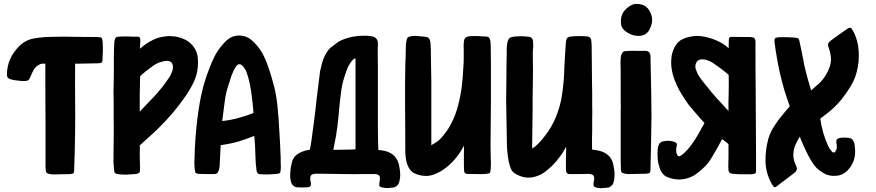

<svg xmlns="http://www.w3.org/2000/svg" viewBox="-20 -912 4595 1007"><path d="M374 -562.5Q373 -477.5 374 -393.6Q375 -308.6 374 -224.6Q373 -168.9 372.1 -123Q371.1 -77.1 369.1 -22.5Q369.1 -7.8 365.2 -3.9Q361.3 0 347.7 1Q333 2 303.7 2Q273.4 2.9 258.8 2.9Q253.9 2.9 248 2Q243.2 1 237.3 0Q227.5 -2 223.6 -6.8Q219.7 -10.7 219.7 -22.5Q218.8 -32.2 218.8 -34.2Q218.8 -35.2 218.8 -45.9Q218.8 -147.5 218.8 -248Q218.8 -349.6 217.8 -451.2Q217.8 -460.9 217.8 -474.6Q217.8 -488.3 217.8 -502.9Q217.8 -529.3 217.8 -552.7Q217.8 -575.2 217.8 -578.1Q210 -578.1 204.1 -578.1Q198.2 -578.1 192.4 -576.2Q168 -565.4 157.2 -546.9Q147.5 -529.3 137.7 -504.9Q133.8 -496.1 127.9 -491.2Q122.1 -487.3 112.3 -487.3Q92.8 -486.3 73.2 -489.3Q53.7 -491.2 35.2 -496.1Q24.4 -500 20.5 -504.9Q16.6 -509.8 16.6 -521.5Q16.6 -589.8 59.6 -645.5Q101.6 -702.1 161.1 -710.9Q184.6 -714.8 208 -716.8Q232.4 -718.8 255.9 -718.8Q287.1 -719.7 318.4 -719.7Q344.7 -719.7 372.1 -718.8Q429.7 -718.8 488.3 -717.8Q509.8 -717.8 513.7 -711.9Q517.6 -706.1 518.6 -689.5Q519.5 -677.7 519.5 -660.2Q519.5 -653.3 519.5 -644.5Q518.6 -617.2 517.6 -598.6Q517.6 -587.9 512.7 -584Q507.8 -580.1 496.1 -580.1Q467.8 -579.1 445.3 -579.1Q422.9 -578.1 393.6 -578.1Q389.6 -578.1 384.8 -578.1Q378.9 -578.1 374 -578.1Q374 -578.1 374 -578.1Q374 -573.2 374 -569.3Q374 -565.4 374 -562.5Z M736.3 -674.8Q758.8 -691.4 783.2 -703.1Q808.6 -715.8 837.9 -719.7Q854.5 -722.7 871.1 -722.7Q884.8 -721.7 898.4 -720.7Q926.8 -715.8 953.1 -703.1Q980.5 -688.5 997.1 -664.1Q1014.6 -638.7 1017.6 -608.4Q1018.6 -595.7 1018.6 -583Q1018.6 -560.5 1014.6 -539.1Q1008.8 -505.9 992.2 -473.6Q971.7 -432.6 942.4 -392.6Q914.1 -352.5 883.8 -317.4Q826.2 -251 774.4 -205.1Q723.6 -159.2 712.9 -149.4Q713.9 -126 712.9 -100.6Q712.9 -75.2 713.9 -51.8Q713.9 -45.9 713.9 -41Q714.8 -36.1 714.8 -31.2Q714.8 -12.7 710.9 -6.8Q706.1 -1 688.5 1Q663.1 2.9 640.6 3.9Q637.7 3.9 634.8 3.9Q614.3 3.9 591.8 0Q585.9 -2 583 -4.9Q579.1 -7.8 579.1 -14.6Q578.1 -25.4 577.1 -36.1Q576.2 -46.9 575.2 -57.6Q575.2 -77.1 575.2 -96.7Q575.2 -131.8 576.2 -168Q577.1 -225.6 576.2 -278.3Q576.2 -280.3 576.2 -310.5Q576.2 -340.8 576.2 -378.9Q575.2 -404.3 575.2 -428.7Q576.2 -453.1 576.2 -471.7Q577.1 -505.9 577.1 -541Q577.1 -576.2 577.1 -610.4Q578.1 -630.9 578.1 -664.1Q579.1 -696.3 583 -708Q585.9 -714.8 591.8 -717.8Q598.6 -719.7 605.5 -719.7Q627.9 -721.7 653.3 -720.7Q677.7 -718.8 700.2 -719.7Q709 -719.7 711.9 -716.8Q714.8 -713.9 715.8 -705.1Q715.8 -697.3 715.8 -691.4Q714.8 -686.5 714.8 -678.7Q714.8 -673.8 714.8 -668.9Q714.8 -664.1 714.8 -656.2Q714.8 -656.2 714.8 -656.2Q721.7 -662.1 726.6 -667Q731.4 -670.9 736.3 -674.8ZM720.7 -335Q742.2 -357.4 763.7 -379.9Q786.1 -402.3 806.6 -425.8Q821.3 -442.4 835 -460Q848.6 -478.5 861.3 -497.1Q868.2 -505.9 874 -516.6Q878.9 -526.4 882.8 -537.1Q890.6 -557.6 884.8 -575.2Q877.9 -592.8 856.4 -592.8Q842.8 -592.8 824.2 -586.9Q805.7 -582 788.1 -570.3Q769.5 -557.6 742.2 -536.1Q714.8 -514.6 714.8 -509.8Q714.8 -488.3 713.9 -462.9Q712.9 -436.5 712.9 -415Q712.9 -394.5 712.9 -372.1Q712.9 -350.6 712.9 -327.1Q712.9 -327.1 712.9 -327.1Q715.8 -330.1 717.8 -331.1Q719.7 -333 720.7 -335Z M1137.7 -150.4Q1136.7 -142.6 1134.8 -100.6Q1132.8 -58.6 1131.8 -39.1Q1131.8 -36.1 1130.9 -33.2Q1130.9 -30.3 1129.9 -27.3Q1127 -14.6 1122.1 -7.8Q1118.2 0 1104.5 1Q1086.9 1 1063.5 1Q1040 0 1022.5 0Q1010.7 -1 1006.8 -4.9Q1002.9 -8.8 1002 -20.5Q1000 -33.2 1000 -45.9Q999 -51.8 999 -57.6Q999 -64.5 1000 -71.3Q1001 -87.9 1001 -104.5Q1001 -122.1 1002 -138.7Q1003.9 -152.3 1003.9 -167Q1004.9 -180.7 1005.9 -195.3Q1012.7 -287.1 1028.3 -377Q1043.9 -466.8 1078.1 -553.7Q1089.8 -585 1104.5 -614.3Q1119.1 -643.6 1140.6 -669.9Q1147.5 -678.7 1156.2 -687.5Q1164.1 -697.3 1173.8 -704.1Q1199.2 -725.6 1232.4 -725.6Q1236.3 -725.6 1240.2 -725.6Q1278.3 -722.7 1305.7 -696.3Q1335 -668.9 1354.5 -635.7Q1373 -601.6 1385.7 -564.5Q1401.4 -520.5 1413.1 -475.6Q1425.8 -430.7 1431.6 -384.8Q1434.6 -368.2 1436.5 -341.8Q1439.5 -315.4 1441.4 -285.2Q1445.3 -229.5 1448.2 -171.9Q1451.2 -113.3 1452.1 -86.9Q1452.1 -73.2 1452.1 -60.5Q1453.1 -47.9 1453.1 -33.2Q1453.1 -28.3 1452.1 -23.4Q1452.1 -18.6 1451.2 -13.7Q1451.2 -7.8 1447.3 -4.9Q1444.3 -1 1439.5 -1Q1411.1 2 1386.7 2.9Q1384.8 2.9 1382.8 2.9Q1360.4 2.9 1337.9 1Q1335.9 0 1333 -2Q1330.1 -4.9 1329.1 -6.8Q1327.1 -9.8 1326.2 -13.7Q1325.2 -17.6 1325.2 -20.5Q1320.3 -51.8 1319.3 -104.5Q1318.4 -157.2 1313.5 -199.2Q1313.5 -199.2 1313.5 -199.2Q1263.7 -179.7 1227.5 -168.9Q1190.4 -158.2 1137.7 -150.4ZM1309.6 -319.3Q1305.7 -372.1 1298.8 -419.9Q1293 -468.8 1279.3 -514.6Q1275.4 -527.3 1270.5 -540Q1264.6 -551.8 1255.9 -562.5Q1246.1 -575.2 1235.4 -575.2Q1224.6 -575.2 1216.8 -561.5Q1210 -551.8 1205.1 -541Q1200.2 -530.3 1195.3 -518.6Q1191.4 -506.8 1187.5 -495.1Q1184.6 -482.4 1179.7 -470.7Q1164.1 -425.8 1158.2 -376Q1152.3 -326.2 1145.5 -277.3Q1146.5 -277.3 1146.5 -277.3Q1191.4 -282.2 1229.5 -293Q1267.6 -302.7 1309.6 -319.3Z M2031.2 -107.4Q2046.9 -97.7 2056.6 -84Q2066.4 -70.3 2071.3 -52.7Q2076.2 -32.2 2078.1 -11.7Q2079.1 -2.9 2079.1 4.9Q2079.1 17.6 2076.2 31.2Q2075.2 42 2070.3 51.8Q2066.4 60.5 2055.7 66.4Q2053.7 68.4 2050.8 69.3Q2047.9 70.3 2044.9 71.3Q2030.3 73.2 2015.6 74.2Q2012.7 74.2 2010.7 74.2Q1998 74.2 1985.4 71.3Q1974.6 69.3 1970.7 64.5Q1967.8 59.6 1969.7 47.9Q1970.7 42 1971.7 35.2Q1972.7 29.3 1972.7 22.5Q1972.7 12.7 1968.8 8.8Q1964.8 3.9 1955.1 2Q1951.2 1 1948.2 1Q1944.3 1 1940.4 1Q1905.3 1 1870.1 1Q1834 2 1798.8 1Q1758.8 1 1719.7 0Q1680.7 0 1640.6 -1Q1619.1 -1 1612.3 6.8Q1604.5 14.6 1608.4 37.1Q1609.4 39.1 1609.4 41Q1610.4 43 1610.4 44.9Q1612.3 57.6 1608.4 63.5Q1604.5 69.3 1591.8 70.3Q1578.1 71.3 1564.5 71.3Q1550.8 71.3 1537.1 70.3Q1525.4 68.4 1516.6 60.5Q1508.8 52.7 1505.9 41Q1503.9 30.3 1502 18.6Q1502 11.7 1502 4.9Q1502 1 1502 -2.9Q1502.9 -17.6 1504.9 -32.2Q1507.8 -46.9 1510.7 -60.5Q1517.6 -85.9 1535.2 -99.6Q1552.7 -113.3 1575.2 -120.1Q1582 -123 1589.8 -124Q1596.7 -125 1603.5 -126Q1606.4 -126 1613.3 -172.9Q1620.1 -220.7 1627.9 -283.2Q1630.9 -310.5 1634.8 -338.9Q1637.7 -366.2 1640.6 -392.6Q1646.5 -441.4 1651.4 -479.5Q1655.3 -516.6 1657.2 -526.4Q1658.2 -540 1662.1 -551.8Q1665 -564.5 1668 -577.1Q1685.5 -639.6 1717.8 -665Q1750 -690.4 1760.7 -696.3Q1794.9 -712.9 1831.1 -719.7Q1858.4 -724.6 1886.7 -724.6Q1896.5 -724.6 1905.3 -724.6Q1912.1 -723.6 1919.9 -722.7Q1926.8 -721.7 1933.6 -720.7Q1946.3 -717.8 1954.1 -709Q1960.9 -701.2 1961.9 -687.5Q1961.9 -678.7 1961.9 -669.9Q1960.9 -661.1 1960.9 -652.3Q1960.9 -602.5 1961.9 -551.8Q1961.9 -501 1961.9 -450.2Q1961.9 -398.4 1961.9 -345.7Q1961.9 -293 1961.9 -241.2Q1962.9 -213.9 1962.9 -170.9Q1963.9 -127.9 1964.8 -125Q1964.8 -125 1964.8 -125Q1983.4 -124 2000 -120.1Q2016.6 -116.2 2031.2 -107.4ZM1803.7 -557.6Q1794.9 -536.1 1788.1 -513.7Q1780.3 -491.2 1775.4 -468.8Q1770.5 -446.3 1766.6 -410.2Q1761.7 -374 1759.8 -350.6Q1754.9 -291 1749 -244.1Q1743.2 -197.3 1730.5 -138.7Q1729.5 -135.7 1729.5 -132.8Q1729.5 -129.9 1728.5 -126Q1757.8 -127 1787.1 -127Q1815.4 -127 1844.7 -128.9Q1844.7 -287.1 1844.7 -605.5Q1834 -605.5 1820.3 -585.9Q1807.6 -567.4 1803.7 -557.6Z M2552.7 -149.4Q2552.7 -149.4 2552.7 -149.4Q2552.7 -121.1 2553.7 -87.9Q2554.7 -72.3 2554.7 -56.6Q2554.7 -41 2553.7 -27.3Q2552.7 -9.8 2549.8 -5.9Q2545.9 -2 2529.3 0Q2511.7 2 2478.5 1Q2446.3 0 2428.7 0Q2421.9 0 2418 -4.9Q2415 -8.8 2414.1 -16.6Q2413.1 -31.2 2413.1 -44.9Q2413.1 -59.6 2413.1 -73.2Q2413.1 -88.9 2413.1 -109.4Q2414.1 -129.9 2413.1 -148.4Q2396.5 -115.2 2374 -86.9Q2350.6 -57.6 2321.3 -34.2Q2309.6 -25.4 2296.9 -16.6Q2283.2 -8.8 2269.5 -2.9Q2243.2 10.7 2215.8 10.7Q2187.5 10.7 2160.2 0Q2142.6 -6.8 2131.8 -20.5Q2121.1 -34.2 2115.2 -51.8Q2109.4 -70.3 2107.4 -89.8Q2105.5 -109.4 2105.5 -128.9Q2105.5 -143.6 2105.5 -211.9Q2104.5 -281.2 2104.5 -362.3Q2104.5 -395.5 2104.5 -426.8Q2104.5 -447.3 2104.5 -466.8Q2104.5 -517.6 2105.5 -552.7Q2105.5 -584 2107.4 -609.4Q2108.4 -633.8 2108.4 -666Q2108.4 -674.8 2109.4 -683.6Q2111.3 -692.4 2112.3 -701.2Q2113.3 -710 2118.2 -714.8Q2122.1 -719.7 2130.9 -720.7Q2142.6 -723.6 2157.2 -723.6Q2165 -723.6 2172.9 -722.7Q2196.3 -720.7 2213.9 -718.8Q2222.7 -717.8 2227.5 -712.9Q2233.4 -708 2235.4 -699.2Q2236.3 -694.3 2237.3 -689.5Q2238.3 -684.6 2238.3 -679.7Q2240.2 -659.2 2240.2 -604.5Q2241.2 -549.8 2242.2 -482.4Q2242.2 -447.3 2242.2 -410.2Q2242.2 -373 2242.2 -337.9Q2242.2 -272.5 2242.2 -220.7Q2242.2 -168.9 2242.2 -150.4Q2242.2 -150.4 2266.6 -165Q2291 -179.7 2321.3 -222.7Q2337.9 -245.1 2353.5 -278.3Q2370.1 -311.5 2381.8 -356.4Q2395.5 -406.2 2402.3 -460.9Q2408.2 -515.6 2410.2 -559.6Q2412.1 -583 2412.1 -601.6Q2412.1 -620.1 2412.1 -631.8Q2412.1 -649.4 2412.1 -657.2Q2411.1 -665 2412.1 -683.6Q2413.1 -706.1 2420.9 -713.9Q2428.7 -721.7 2451.2 -722.7Q2457 -722.7 2462.9 -722.7Q2474.6 -722.7 2489.3 -722.7Q2512.7 -720.7 2528.3 -720.7Q2538.1 -719.7 2543.9 -715.8Q2548.8 -710.9 2550.8 -701.2Q2551.8 -694.3 2552.7 -688.5Q2553.7 -681.6 2553.7 -674.8Q2554.7 -641.6 2554.7 -583Q2554.7 -523.4 2554.7 -470.7Q2554.7 -434.6 2554.7 -406.2Q2554.7 -378.9 2554.7 -368.2Q2554.7 -313.5 2553.7 -258.8Q2553.7 -204.1 2552.7 -149.4Z M3197.3 -45.9Q3197.3 -45.9 3197.3 -45.9Q3201.2 -26.4 3203.1 -7.8Q3203.1 -1 3203.1 5.9Q3203.1 17.6 3201.2 30.3Q3199.2 42 3195.3 51.8Q3190.4 61.5 3179.7 67.4Q3177.7 68.4 3175.8 70.3Q3173.8 71.3 3171.9 71.3Q3155.3 74.2 3139.6 74.2Q3137.7 75.2 3134.8 75.2Q3121.1 75.2 3108.4 72.3Q3097.7 69.3 3094.7 64.5Q3091.8 59.6 3092.8 48.8Q3093.8 43 3094.7 37.1Q3095.7 31.2 3096.7 26.4Q3096.7 14.6 3092.8 8.8Q3088.9 3.9 3077.1 1Q3074.2 1 3070.3 0Q3066.4 0 3063.5 0Q3045.9 0 3015.6 1Q2985.4 1 2967.8 1Q2959 1 2955.1 -2.9Q2950.2 -5.9 2949.2 -14.6Q2948.2 -17.6 2948.2 -20.5Q2948.2 -23.4 2948.2 -26.4Q2948.2 -48.8 2948.2 -71.3Q2949.2 -94.7 2949.2 -117.2Q2949.2 -124 2949.2 -129.9Q2949.2 -135.7 2949.2 -142.6Q2935.5 -115.2 2917 -90.8Q2899.4 -66.4 2877 -43.9Q2858.4 -26.4 2839.8 -11.7Q2821.3 2.9 2795.9 11.7Q2765.6 22.5 2736.3 18.6Q2708 14.6 2680.7 -2Q2669.9 -8.8 2664.1 -18.6Q2658.2 -28.3 2654.3 -41Q2646.5 -66.4 2643.6 -93.8Q2639.6 -121.1 2638.7 -147.5Q2637.7 -205.1 2636.7 -261.7Q2635.7 -318.4 2634.8 -375Q2634.8 -384.8 2634.8 -394.5Q2634.8 -438.5 2635.7 -483.4Q2636.7 -537.1 2636.7 -591.8Q2637.7 -610.4 2637.7 -623Q2637.7 -635.7 2637.7 -654.3Q2637.7 -665 2639.6 -677.7Q2640.6 -690.4 2644.5 -700.2Q2647.5 -707 2652.3 -711.9Q2657.2 -716.8 2664.1 -717.8Q2673.8 -718.8 2682.6 -720.7Q2692.4 -721.7 2702.1 -721.7Q2711.9 -721.7 2724.6 -721.7Q2738.3 -720.7 2748 -719.7Q2760.7 -719.7 2766.6 -713.9Q2773.4 -709 2775.4 -697.3Q2777.3 -678.7 2776.4 -663.1Q2774.4 -647.5 2774.4 -628.9Q2775.4 -586.9 2775.4 -544.9Q2775.4 -502 2774.4 -460Q2774.4 -430.7 2773.4 -394.5Q2773.4 -357.4 2773.4 -320.3Q2772.5 -250 2771.5 -193.4Q2770.5 -135.7 2771.5 -132.8Q2802.7 -152.3 2837.9 -199.2Q2874 -245.1 2895.5 -297.9Q2915 -345.7 2924.8 -396.5Q2933.6 -448.2 2937.5 -502Q2939.5 -541 2940.4 -569.3Q2942.4 -597.7 2944.3 -636.7Q2945.3 -648.4 2946.3 -664.1Q2947.3 -679.7 2948.2 -691.4Q2949.2 -706.1 2954.1 -711.9Q2960 -718.8 2974.6 -720.7Q2994.1 -722.7 3018.6 -722.7Q3043 -722.7 3061.5 -720.7Q3069.3 -719.7 3073.2 -715.8Q3078.1 -711.9 3080.1 -705.1Q3081.1 -698.2 3082 -691.4Q3083 -684.6 3083 -677.7Q3084 -624 3084 -577.1Q3084 -529.3 3085 -476.6Q3085 -446.3 3085.9 -416Q3085.9 -384.8 3085.9 -354.5Q3086.9 -324.2 3085.9 -293Q3085.9 -262.7 3085.9 -231.4Q3085.9 -208 3085 -183.6Q3085 -160.2 3085 -135.7Q3085 -133.8 3085.9 -131.8Q3085.9 -129.9 3085.9 -127Q3094.7 -126 3103.5 -125Q3111.3 -124 3119.1 -122.1Q3151.4 -115.2 3170.9 -96.7Q3191.4 -78.1 3197.3 -45.9Z M3234.4 -580.1Q3234.4 -602.5 3236.3 -613.3Q3236.3 -619.1 3239.3 -625Q3241.2 -630.9 3245.1 -636.7Q3247.1 -638.7 3250 -641.6Q3253.9 -643.6 3257.8 -643.6Q3271.5 -645.5 3307.6 -645.5Q3343.8 -644.5 3357.4 -645.5Q3359.4 -645.5 3361.3 -645.5Q3363.3 -645.5 3365.2 -645.5Q3379.9 -644.5 3385.7 -636.7Q3391.6 -628.9 3391.6 -616.2Q3391.6 -587.9 3395.5 -424.8Q3396.5 -377 3396.5 -336.9Q3397.5 -295.9 3396.5 -278.3Q3395.5 -214.8 3394.5 -150.4Q3393.6 -86.9 3391.6 -23.4Q3391.6 -9.8 3387.7 -5.9Q3382.8 -2 3370.1 -1Q3355.5 0 3323.2 0Q3290 1 3275.4 1Q3270.5 1 3264.6 0Q3259.8 -1 3253.9 -2Q3244.1 -3.9 3240.2 -8.8Q3237.3 -12.7 3236.3 -23.4Q3236.3 -34.2 3236.3 -44.9Q3235.4 -55.7 3235.4 -65.4Q3235.4 -134.8 3235.4 -204.1Q3235.4 -272.5 3235.4 -341.8Q3236.3 -341.8 3236.3 -341.8Q3236.3 -341.8 3236.3 -341.8Q3236.3 -358.4 3235.4 -379.9Q3235.4 -401.4 3235.4 -423.8Q3235.4 -464.8 3235.4 -502Q3235.4 -567.4 3234.4 -580.1ZM3257.8 -750Q3247.1 -758.8 3241.2 -770.5Q3236.3 -783.2 3236.3 -796.9Q3235.4 -827.1 3250 -849.6Q3265.6 -871.1 3291 -884.8Q3303.7 -891.6 3319.3 -891.6Q3330.1 -891.6 3342.8 -888.7Q3374 -880.9 3389.6 -849.6Q3400.4 -828.1 3400.4 -806.6Q3400.4 -804.7 3400.4 -802.7Q3398.4 -779.3 3385.7 -755.9Q3377 -739.3 3362.3 -731.4Q3347.7 -723.6 3326.2 -723.6Q3326.2 -723.6 3326.2 -723.6Q3308.6 -724.6 3291 -730.5Q3273.4 -737.3 3257.8 -750Z M3735.4 -124Q3720.7 -98.6 3705.1 -73.2Q3689.5 -48.8 3667 -29.3Q3654.3 -16.6 3639.6 -5.9Q3626 5.9 3609.4 13.7Q3578.1 28.3 3545.9 29.3Q3543.9 29.3 3541 29.3Q3511.7 29.3 3482.4 17.6Q3465.8 11.7 3456.1 -1Q3445.3 -13.7 3440.4 -30.3Q3434.6 -45.9 3431.6 -62.5Q3428.7 -79.1 3428.7 -95.7Q3428.7 -99.6 3428.7 -102.5Q3428.7 -108.4 3428.7 -114.3Q3428.7 -124 3429.7 -132.8Q3430.7 -139.6 3432.6 -145.5Q3434.6 -151.4 3437.5 -157.2Q3439.5 -161.1 3443.4 -164.1Q3447.3 -167 3451.2 -168.9Q3467.8 -173.8 3484.4 -173.8Q3500 -173.8 3516.6 -168Q3525.4 -165 3528.3 -160.2Q3531.2 -155.3 3529.3 -146.5Q3526.4 -134.8 3526.4 -124Q3526.4 -113.3 3530.3 -102.5Q3533.2 -94.7 3538.1 -92.8Q3542 -90.8 3548.8 -94.7Q3554.7 -98.6 3560.5 -102.5Q3565.4 -107.4 3570.3 -111.3Q3589.8 -129.9 3604.5 -150.4Q3620.1 -170.9 3632.8 -192.4Q3643.6 -209 3658.2 -237.3Q3673.8 -264.6 3674.8 -266.6Q3668 -274.4 3649.4 -294.9Q3630.9 -315.4 3612.3 -337.9Q3600.6 -352.5 3589.8 -365.2Q3580.1 -378.9 3575.2 -386.7Q3557.6 -413.1 3543.9 -436.5Q3531.2 -460 3518.6 -491.2Q3506.8 -521.5 3502 -555.7Q3498 -588.9 3502.9 -620.1Q3507.8 -646.5 3521.5 -670.9Q3536.1 -695.3 3560.5 -707Q3582 -716.8 3606.4 -720.7Q3621.1 -723.6 3634.8 -723.6Q3644.5 -723.6 3654.3 -722.7Q3694.3 -717.8 3732.4 -702.1Q3771.5 -686.5 3801.8 -659.2Q3801.8 -665 3801.8 -680.7Q3801.8 -697.3 3802.7 -704.1Q3802.7 -711.9 3806.6 -715.8Q3809.6 -718.8 3818.4 -718.8Q3836.9 -718.8 3875 -717.8Q3912.1 -717.8 3914.1 -717.8Q3925.8 -716.8 3931.6 -714.8Q3938.5 -711.9 3941.4 -702.1Q3943.4 -684.6 3942.4 -669.9Q3941.4 -655.3 3942.4 -638.7Q3942.4 -633.8 3942.4 -615.2Q3942.4 -596.7 3942.4 -567.4Q3943.4 -512.7 3943.4 -432.6Q3944.3 -353.5 3944.3 -272.5Q3945.3 -171.9 3945.3 -93.8Q3945.3 -48.8 3945.3 -28.3Q3945.3 -13.7 3945.3 -12.7Q3945.3 -6.8 3942.4 -3.9Q3939.5 -1 3933.6 0Q3925.8 2 3918 2Q3910.2 2 3902.3 2Q3885.7 2 3861.3 2Q3836.9 1 3827.1 0Q3809.6 -2 3804.7 -7.8Q3799.8 -14.6 3799.8 -33.2Q3800.8 -62.5 3800.8 -94.7Q3800.8 -127 3800.8 -156.2Q3795.9 -160.2 3785.2 -168.9Q3774.4 -177.7 3767.6 -182.6Q3767.6 -182.6 3767.6 -182.6Q3758.8 -167 3751 -152.3Q3743.2 -137.7 3735.4 -124ZM3801.8 -518.6Q3794.9 -526.4 3766.6 -547.9Q3739.3 -568.4 3718.8 -582Q3706.1 -590.8 3690.4 -595.7Q3674.8 -601.6 3659.2 -600.6Q3644.5 -599.6 3635.7 -589.8Q3627.9 -579.1 3627 -564.5Q3627 -559.6 3627.9 -553.7Q3628.9 -548.8 3630.9 -544.9Q3636.7 -528.3 3645.5 -513.7Q3654.3 -500 3665 -486.3Q3689.5 -455.1 3714.8 -424.8Q3740.2 -394.5 3767.6 -366.2Q3776.4 -357.4 3788.1 -343.8Q3800.8 -330.1 3800.8 -331.1Q3800.8 -331.1 3800.8 -331.1Q3799.8 -375 3801.8 -424.8Q3802.7 -475.6 3801.8 -518.6Z M4274.4 -472.7Q4294.9 -492.2 4309.6 -515.6Q4324.2 -539.1 4333 -566.4Q4339.8 -589.8 4337.9 -612.3Q4335.9 -634.8 4328.1 -657.2Q4327.1 -660.2 4326.2 -663.1Q4325.2 -666 4324.2 -668.9Q4321.3 -675.8 4323.2 -680.7Q4324.2 -686.5 4328.1 -690.4Q4332 -694.3 4335.9 -698.2Q4338.9 -701.2 4343.8 -704.1Q4362.3 -717.8 4381.8 -731.4Q4401.4 -745.1 4420.9 -758.8Q4422.9 -759.8 4423.8 -760.7Q4425.8 -761.7 4426.8 -762.7Q4433.6 -766.6 4437.5 -766.6Q4438.5 -766.6 4439.5 -766.6Q4445.3 -765.6 4449.2 -757.8Q4461.9 -738.3 4468.8 -716.8Q4476.6 -695.3 4480.5 -672.9Q4484.4 -645.5 4484.4 -618.2Q4484.4 -590.8 4479.5 -563.5Q4474.6 -535.2 4465.8 -509.8Q4456.1 -483.4 4441.4 -459Q4418.9 -421.9 4392.6 -389.6Q4366.2 -357.4 4334 -330.1Q4324.2 -322.3 4314.5 -314.5Q4304.7 -307.6 4294.9 -299.8Q4292 -296.9 4289.1 -294.9Q4286.1 -293 4282.2 -290Q4287.1 -253.9 4296.9 -218.8Q4306.6 -184.6 4321.3 -151.4Q4325.2 -142.6 4330.1 -133.8Q4335.9 -126 4341.8 -118.2Q4347.7 -111.3 4354.5 -112.3Q4360.4 -113.3 4364.3 -122.1Q4368.2 -128.9 4369.1 -137.7Q4369.1 -145.5 4368.2 -154.3Q4368.2 -156.2 4367.2 -159.2Q4366.2 -161.1 4366.2 -164.1Q4365.2 -174.8 4369.1 -180.7Q4373 -185.5 4383.8 -188.5Q4396.5 -190.4 4409.2 -190.4Q4421.9 -190.4 4434.6 -188.5Q4442.4 -186.5 4448.2 -182.6Q4453.1 -177.7 4457 -169.9Q4462.9 -159.2 4462.9 -147.5Q4463.9 -135.7 4464.8 -124Q4465.8 -95.7 4458 -71.3Q4450.2 -46.9 4431.6 -25.4Q4405.3 6.8 4367.2 9.8Q4328.1 13.7 4299.8 -3.9Q4279.3 -15.6 4262.7 -31.2Q4247.1 -47.9 4235.4 -67.4Q4217.8 -96.7 4204.1 -127Q4190.4 -156.2 4177.7 -187.5Q4177.7 -189.5 4176.8 -190.4Q4175.8 -192.4 4174.8 -195.3Q4162.1 -175.8 4153.3 -155.3Q4143.6 -135.7 4141.6 -113.3Q4139.6 -99.6 4141.6 -85Q4143.6 -71.3 4148.4 -58.6Q4151.4 -52.7 4153.3 -47.9Q4155.3 -42 4157.2 -37.1Q4161.1 -29.3 4159.2 -22.5Q4157.2 -16.6 4152.3 -10.7Q4148.4 -6.8 4144.5 -3.9Q4140.6 -1 4136.7 2Q4117.2 16.6 4098.6 31.2Q4079.1 45.9 4059.6 60.5Q4048.8 70.3 4043 70.3Q4043 70.3 4042 69.3Q4037.1 68.4 4028.3 53.7Q3997.1 -2 3995.1 -61.5Q3995.1 -68.4 3995.1 -76.2Q3995.1 -127.9 4008.8 -180.7Q4017.6 -211.9 4033.2 -238.3Q4049.8 -265.6 4068.4 -290Q4081.1 -306.6 4094.7 -322.3Q4108.4 -337.9 4122.1 -354.5Q4119.1 -363.3 4116.2 -372.1Q4112.3 -381.8 4109.4 -390.6Q4091.8 -441.4 4079.1 -493.2Q4065.4 -544.9 4056.6 -597.7Q4052.7 -621.1 4048.8 -644.5Q4045.9 -668.9 4042 -692.4Q4042 -695.3 4042 -697.3Q4042 -700.2 4042 -703.1Q4043 -708 4044.9 -710.9Q4047.9 -714.8 4053.7 -714.8Q4058.6 -715.8 4063.5 -716.8Q4068.4 -716.8 4073.2 -716.8Q4092.8 -716.8 4111.3 -716.8Q4129.9 -715.8 4148.4 -714.8Q4162.1 -713.9 4167 -710Q4171.9 -705.1 4173.8 -691.4Q4178.7 -668.9 4183.6 -646.5Q4187.5 -624 4192.4 -601.6Q4198.2 -565.4 4208 -530.3Q4216.8 -495.1 4227.5 -460Q4229.5 -455.1 4230.5 -450.2Q4232.4 -444.3 4234.4 -437.5Q4234.4 -437.5 4234.4 -437.5Q4245.1 -447.3 4254.9 -456.1Q4264.6 -463.9 4274.4 -472.7Z"/></svg>

Font: KARPATY Font
Style: Regular
Weight: 400
Designer: Inna Sieryk
Version: Version 1.1